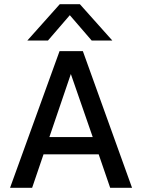

<svg xmlns="http://www.w3.org/2000/svg" viewBox="-20 -893 676 913"><path d="M264.2 -873H359.9L514.2 -700.2H416L312 -820.8L208 -700.2H109.9ZM607.9 0H503.9L449.2 -159.2H187L132.8 0H27.8L263.2 -649.9H374ZM316.9 -541 214.8 -241.2H420.9Z"/></svg>

Font: Overused Grotesk Medium
Style: Regular
Weight: 500
Version: Version 0.002